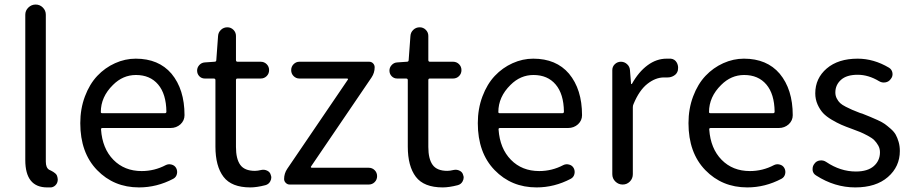

<svg xmlns="http://www.w3.org/2000/svg" viewBox="-20 -816 4035 849"><path d="M188.5 12.7Q91.8 12.7 91.8 -108.4V-751Q91.8 -769.5 105.5 -782.7Q119.1 -795.9 137.7 -795.9Q156.2 -795.9 169.4 -782.7Q182.6 -769.5 182.6 -751V-101.6Q182.6 -74.2 197.3 -65.4Q200.2 -64.5 206.5 -61Q212.9 -57.6 215.8 -55.7Q218.8 -53.7 223.1 -50.3Q227.5 -46.9 230 -43Q232.4 -39.1 233.4 -34.2L234.4 -30.3Q235.4 -26.4 235.4 -22.5Q235.4 -10.7 229.5 -2Q220.7 10.7 206.1 12.7Q198.2 12.7 188.5 12.7Z M594.7 12.7Q483.4 12.7 409.2 -64Q335 -140.6 335 -271.5Q335 -335 355.5 -389.6Q376 -444.3 410.2 -480.5Q444.3 -516.6 488.8 -536.6Q533.2 -556.6 580.1 -556.6Q681.6 -556.6 738.3 -490.2Q795.9 -420.9 795.9 -306.6Q795.9 -283.2 778.3 -266.6Q759.8 -250 734.4 -250H433.6Q425.8 -250 426.8 -243.2Q432.6 -159.2 481.4 -109.4Q530.3 -59.6 606.4 -59.6Q663.1 -59.6 712.9 -85.9Q724.6 -91.8 738.3 -88.4Q752 -85 758.8 -73.2Q765.6 -60.5 762.2 -46.4Q758.8 -32.2 746.1 -25.4Q673.8 12.7 594.7 12.7ZM425.8 -320.3Q425.8 -315.4 432.6 -315.4H709Q715.8 -315.4 715.8 -322.3Q715.8 -322.3 715.8 -322.3Q714.8 -400.4 679.2 -442.4Q643.6 -484.4 581.1 -484.4Q523.4 -484.4 479.5 -440.4Q425.8 -387.7 425.8 -320.3Z M1086.9 12.7Q1003.9 12.7 968.3 -34.2Q932.6 -81.1 932.6 -168V-461.9Q932.6 -468.8 924.8 -468.8H885.7Q871.1 -468.8 861.3 -479Q851.6 -489.3 851.6 -503.9Q851.6 -517.6 861.3 -528.3Q871.1 -539.1 885.7 -540L928.7 -543Q936.5 -543 936.5 -550.8L944.3 -657.2Q945.3 -672.9 957 -684.1Q968.8 -695.3 985.4 -695.3Q1001 -695.3 1012.2 -684.1Q1023.4 -672.9 1023.4 -657.2V-550.8Q1023.4 -543 1030.3 -543H1132.8Q1148.4 -543 1159.2 -532.2Q1169.9 -521.5 1169.9 -505.9Q1169.9 -490.2 1159.2 -479.5Q1148.4 -468.8 1132.8 -468.8H1030.3Q1023.4 -468.8 1023.4 -461.9V-166Q1023.4 -113.3 1042.5 -86.9Q1061.5 -60.5 1107.4 -60.5Q1119.1 -60.5 1135.7 -64.5Q1149.4 -67.4 1162.1 -61Q1174.8 -54.7 1177.7 -41Q1179.7 -36.1 1179.7 -31.2Q1179.7 -22.5 1174.8 -13.7Q1168 -1 1153.3 2.9Q1115.2 12.7 1086.9 12.7Z M1260.7 0Q1251 0 1243.7 -7.3Q1236.3 -14.6 1236.3 -24.4Q1236.3 -48.8 1250 -69.3L1517.6 -462.9Q1519.5 -464.8 1518.6 -466.8Q1517.6 -468.8 1514.6 -468.8H1303.7Q1289.1 -468.8 1278.3 -479.5Q1267.6 -490.2 1267.6 -505.9Q1267.6 -521.5 1278.3 -532.2Q1289.1 -543 1303.7 -543H1612.3Q1623 -543 1629.9 -535.6Q1636.7 -528.3 1636.7 -518.6Q1636.7 -494.1 1623 -473.6L1355.5 -80.1Q1353.5 -78.1 1355 -76.2Q1356.4 -74.2 1358.4 -74.2H1610.4Q1626 -74.2 1636.7 -63.5Q1647.5 -52.7 1647.5 -37.1Q1647.5 -21.5 1636.7 -10.7Q1626 0 1610.4 0Z M1937.5 12.7Q1854.5 12.7 1818.8 -34.2Q1783.2 -81.1 1783.2 -168V-461.9Q1783.2 -468.8 1775.4 -468.8H1736.3Q1721.7 -468.8 1711.9 -479Q1702.1 -489.3 1702.1 -503.9Q1702.1 -517.6 1711.9 -528.3Q1721.7 -539.1 1736.3 -540L1779.3 -543Q1787.1 -543 1787.1 -550.8L1794.9 -657.2Q1795.9 -672.9 1807.6 -684.1Q1819.3 -695.3 1835.9 -695.3Q1851.6 -695.3 1862.8 -684.1Q1874 -672.9 1874 -657.2V-550.8Q1874 -543 1880.9 -543H1983.4Q1999 -543 2009.8 -532.2Q2020.5 -521.5 2020.5 -505.9Q2020.5 -490.2 2009.8 -479.5Q1999 -468.8 1983.4 -468.8H1880.9Q1874 -468.8 1874 -461.9V-166Q1874 -113.3 1893.1 -86.9Q1912.1 -60.5 1958 -60.5Q1969.7 -60.5 1986.3 -64.5Q2000 -67.4 2012.7 -61Q2025.4 -54.7 2028.3 -41Q2030.3 -36.1 2030.3 -31.2Q2030.3 -22.5 2025.4 -13.7Q2018.6 -1 2003.9 2.9Q1965.8 12.7 1937.5 12.7Z M2352.5 12.7Q2241.2 12.7 2167 -64Q2092.8 -140.6 2092.8 -271.5Q2092.8 -335 2113.3 -389.6Q2133.8 -444.3 2168 -480.5Q2202.1 -516.6 2246.6 -536.6Q2291 -556.6 2337.9 -556.6Q2439.5 -556.6 2496.1 -490.2Q2553.7 -420.9 2553.7 -306.6Q2553.7 -283.2 2536.1 -266.6Q2517.6 -250 2492.2 -250H2191.4Q2183.6 -250 2184.6 -243.2Q2190.4 -159.2 2239.3 -109.4Q2288.1 -59.6 2364.3 -59.6Q2420.9 -59.6 2470.7 -85.9Q2482.4 -91.8 2496.1 -88.4Q2509.8 -85 2516.6 -73.2Q2523.4 -60.5 2520 -46.4Q2516.6 -32.2 2503.9 -25.4Q2431.6 12.7 2352.5 12.7ZM2183.6 -320.3Q2183.6 -315.4 2190.4 -315.4H2466.8Q2473.6 -315.4 2473.6 -322.3Q2473.6 -322.3 2473.6 -322.3Q2472.7 -400.4 2437 -442.4Q2401.4 -484.4 2338.9 -484.4Q2281.2 -484.4 2237.3 -440.4Q2183.6 -387.7 2183.6 -320.3Z M2687.5 -45.9V-505.9Q2687.5 -521.5 2698.7 -532.2Q2710 -543 2725.6 -543Q2741.2 -543 2752.9 -532.2Q2764.6 -521.5 2765.6 -505.9L2770.5 -445.3Q2770.5 -444.3 2772 -444.3Q2773.4 -444.3 2774.4 -445.3Q2803.7 -498 2843.3 -527.3Q2882.8 -556.6 2927.7 -556.6Q2938.5 -556.6 2946.3 -556.6Q2963.9 -554.7 2972.7 -539.1Q2978.5 -528.3 2978.5 -516.6Q2978.5 -510.7 2977.5 -504.9Q2973.6 -489.3 2960 -481.4Q2947.3 -473.6 2932.6 -473.6Q2930.7 -473.6 2928.7 -473.6Q2922.9 -473.6 2916 -473.6Q2878.9 -473.6 2842.8 -445.3Q2806.6 -417 2781.2 -355.5Q2778.3 -349.6 2778.3 -341.8V-45.9Q2778.3 -26.4 2765.1 -13.2Q2752 0 2733.4 0Q2714.8 0 2701.2 -13.2Q2687.5 -26.4 2687.5 -45.9Z M3284.2 12.7Q3172.9 12.7 3098.6 -64Q3024.4 -140.6 3024.4 -271.5Q3024.4 -335 3044.9 -389.6Q3065.4 -444.3 3099.6 -480.5Q3133.8 -516.6 3178.2 -536.6Q3222.7 -556.6 3269.5 -556.6Q3371.1 -556.6 3427.7 -490.2Q3485.4 -420.9 3485.4 -306.6Q3485.4 -283.2 3467.8 -266.6Q3449.2 -250 3423.8 -250H3123Q3115.2 -250 3116.2 -243.2Q3122.1 -159.2 3170.9 -109.4Q3219.7 -59.6 3295.9 -59.6Q3352.5 -59.6 3402.3 -85.9Q3414.1 -91.8 3427.7 -88.4Q3441.4 -85 3448.2 -73.2Q3455.1 -60.5 3451.7 -46.4Q3448.2 -32.2 3435.5 -25.4Q3363.3 12.7 3284.2 12.7ZM3115.2 -320.3Q3115.2 -315.4 3122.1 -315.4H3398.4Q3405.3 -315.4 3405.3 -322.3Q3405.3 -322.3 3405.3 -322.3Q3404.3 -400.4 3368.7 -442.4Q3333 -484.4 3270.5 -484.4Q3212.9 -484.4 3168.9 -440.4Q3115.2 -387.7 3115.2 -320.3Z M3761.7 12.7Q3670.9 12.7 3588.9 -40Q3575.2 -47.9 3573.2 -63.5Q3573.2 -66.4 3573.2 -69.3Q3573.2 -82 3581.1 -91.8Q3589.8 -104.5 3605.5 -106.4Q3621.1 -108.4 3633.8 -99.6Q3696.3 -57.6 3764.6 -57.6Q3816.4 -57.6 3843.8 -81.5Q3871.1 -105.5 3871.1 -142.6Q3871.1 -159.2 3863.3 -172.9Q3855.5 -186.5 3845.7 -196.3Q3835.9 -206.1 3816.4 -216.3Q3796.9 -226.6 3784.2 -231.9Q3771.5 -237.3 3747.1 -246.1Q3719.7 -255.9 3700.7 -264.2Q3681.6 -272.5 3657.7 -286.6Q3633.8 -300.8 3619.6 -315.9Q3605.5 -331.1 3595.2 -354Q3585 -377 3585 -403.3Q3585 -469.7 3635.7 -513.2Q3686.5 -556.6 3772.5 -556.6Q3843.8 -556.6 3911.1 -516.6Q3923.8 -508.8 3926.3 -493.7Q3928.7 -478.5 3918.9 -466.8Q3910.2 -454.1 3895 -451.7Q3879.9 -449.2 3867.2 -457Q3820.3 -485.4 3772.5 -485.4Q3723.6 -485.4 3698.7 -462.9Q3673.8 -440.4 3673.8 -407.2Q3673.8 -392.6 3680.2 -380.4Q3686.5 -368.2 3694.8 -360.4Q3703.1 -352.5 3720.2 -343.8Q3737.3 -335 3749 -330.1Q3760.7 -325.2 3783.2 -316.4Q3790 -314.5 3793 -313.5Q3817.4 -303.7 3828.1 -299.3Q3838.9 -294.9 3860.4 -285.2Q3881.8 -275.4 3892.6 -267.6Q3903.3 -259.8 3918.5 -246.6Q3933.6 -233.4 3940.9 -220.2Q3948.2 -207 3953.6 -188.5Q3959 -169.9 3959 -148.4Q3959 -79.1 3906.2 -33.2Q3853.5 12.7 3761.7 12.7Z"/></svg>

Font: Gen Jyuu Gothic Regular
Style: Regular
Weight: 400
Designer: [Source Han Sans]
Ryoko NISHIZUKA  (kana & ideographs); Paul D. Hunt (Latin, Greek & Cyrillic); Wenlong ZHANG  (bopomofo
Version: Version 1.002.20150607